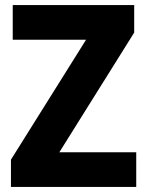

<svg xmlns="http://www.w3.org/2000/svg" viewBox="-20 -734 577 754"><path d="M515 0H23V-107L318 -578H30V-714H507V-606L213 -136H515Z"/></svg>

Font: Noto Sans Gurmukhi SemiCondensed ExtraBold
Style: Regular
Weight: 800
Width: 4
Designer: Jelle Bosma - Monotype Design Team
Foundry: Monotype Imaging Inc.
Version: Version 2.004; ttfautohint (v1.8.4.7-5d5b)